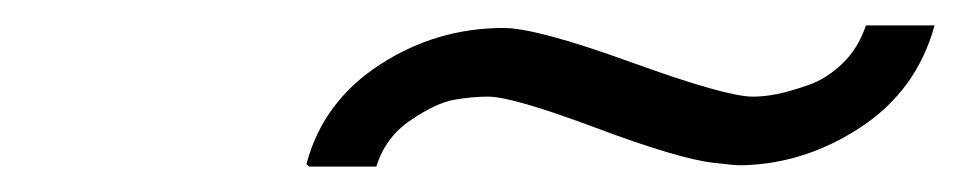

<svg xmlns="http://www.w3.org/2000/svg" viewBox="-20 -716 755 151"><path d="M223 -585 221 -587Q234 -636 278.5 -665Q323 -694 376 -694Q402 -694 476.5 -667Q551 -640 572 -640Q581 -640 591 -642Q601 -644 615.5 -649Q630 -654 642.5 -666Q655 -678 661 -696H715Q701 -645 657 -616Q613 -587 563 -586Q557 -586 541 -588Q514 -591 448.5 -615.5Q383 -640 364 -640Q351 -640 337 -637.5Q323 -635 303 -621.5Q283 -608 276 -585Z"/></svg>

Font: Coval
Style: ExtraLight Italic
Weight: 200
Foundry: Context Ltd
Version: Version 001.000